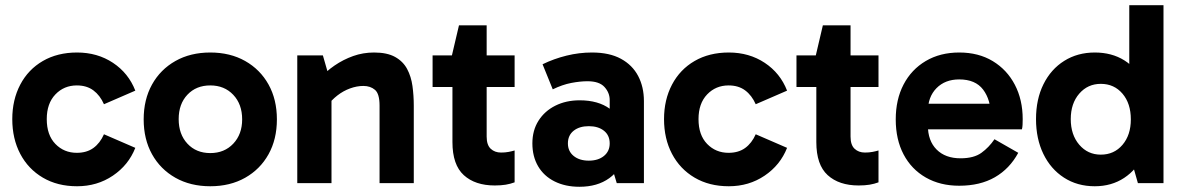

<svg xmlns="http://www.w3.org/2000/svg" viewBox="-20 -701 4530 735"><path d="M275 12Q200 12 144 -21Q88 -54 57.5 -112Q27 -170 27 -245Q27 -319 57.5 -377Q88 -435 144 -467.5Q200 -500 275 -500Q353 -500 412.5 -460.5Q472 -421 498 -354L378 -302Q363 -336 337.5 -355Q312 -374 274 -374Q225 -374 192 -339.5Q159 -305 159 -245Q159 -184 192 -150Q225 -116 274 -116Q312 -116 337.5 -134.5Q363 -153 378 -187L498 -135Q472 -69 412 -28.5Q352 12 275 12Z M785 12Q709 12 651.5 -20.5Q594 -53 562 -110.5Q530 -168 530 -244Q530 -320 562 -377.5Q594 -435 651.5 -467.5Q709 -500 785 -500Q861 -500 918.5 -467.5Q976 -435 1008 -377.5Q1040 -320 1040 -244Q1040 -168 1008 -110.5Q976 -53 918.5 -20.5Q861 12 785 12ZM785 -115Q839 -115 873 -151Q907 -187 907 -244Q907 -302 873 -338Q839 -374 785 -374Q731 -374 697.5 -338.5Q664 -303 664 -245Q664 -187 697.5 -151Q731 -115 785 -115Z M1412 -500Q1462 -500 1492.5 -483Q1523 -466 1538.5 -437Q1554 -408 1559 -371.5Q1564 -335 1564 -296V0H1433V-297Q1433 -342 1415.5 -357Q1398 -372 1371 -372Q1346 -372 1320 -362.5Q1294 -353 1271.5 -335.5Q1249 -318 1233 -296L1216 -364H1249V0H1118V-489H1216L1243 -395L1201 -397Q1227 -427 1260.5 -450Q1294 -473 1332 -486.5Q1370 -500 1412 -500Z M1874 9Q1799 9 1755.5 -30.5Q1712 -70 1712 -157V-483L1710 -489L1737 -604H1843V-178Q1843 -146 1858.5 -131.5Q1874 -117 1898 -117Q1914 -117 1927 -119.5Q1940 -122 1950 -125V-3Q1934 3 1916 6Q1898 9 1874 9ZM1636 -368V-489H1950V-368Z M2198 14Q2144 14 2103 -6.5Q2062 -27 2040 -64.5Q2018 -102 2018 -152Q2018 -202 2041.5 -239Q2065 -276 2106 -296.5Q2147 -317 2199 -317Q2270 -317 2314.5 -284.5Q2359 -252 2375 -192L2314 -200V-318Q2314 -346 2294 -368Q2274 -390 2229 -390Q2201 -390 2167 -383.5Q2133 -377 2096 -359L2057 -455Q2100 -476 2148.5 -488Q2197 -500 2246 -500Q2313 -500 2357 -476Q2401 -452 2423 -410Q2445 -368 2445 -314V0H2341L2313 -93L2375 -111Q2358 -52 2312.5 -19Q2267 14 2198 14ZM2234 -86Q2270 -86 2292 -104Q2314 -122 2314 -152Q2314 -183 2292 -200.5Q2270 -218 2234 -218Q2198 -218 2176 -200.5Q2154 -183 2154 -152Q2154 -122 2176 -104Q2198 -86 2234 -86Z M2770 12Q2695 12 2639 -21Q2583 -54 2552.5 -112Q2522 -170 2522 -245Q2522 -319 2552.5 -377Q2583 -435 2639 -467.5Q2695 -500 2770 -500Q2848 -500 2907.5 -460.5Q2967 -421 2993 -354L2873 -302Q2858 -336 2832.5 -355Q2807 -374 2769 -374Q2720 -374 2687 -339.5Q2654 -305 2654 -245Q2654 -184 2687 -150Q2720 -116 2769 -116Q2807 -116 2832.5 -134.5Q2858 -153 2873 -187L2993 -135Q2967 -69 2907 -28.5Q2847 12 2770 12Z M3267 9Q3192 9 3148.5 -30.5Q3105 -70 3105 -157V-483L3103 -489L3130 -604H3236V-178Q3236 -146 3251.5 -131.5Q3267 -117 3291 -117Q3307 -117 3320 -119.5Q3333 -122 3343 -125V-3Q3327 3 3309 6Q3291 9 3267 9ZM3029 -368V-489H3343V-368Z M3652 10Q3579 10 3524 -21.5Q3469 -53 3439 -110Q3409 -167 3409 -244Q3409 -320 3439 -377.5Q3469 -435 3524 -467.5Q3579 -500 3652 -500Q3726 -500 3780.5 -467Q3835 -434 3865 -376.5Q3895 -319 3895 -245Q3895 -234 3894.5 -223.5Q3894 -213 3892 -206H3516V-304H3793L3773 -257Q3773 -319 3743.5 -358Q3714 -397 3652 -397Q3598 -397 3565 -363.5Q3532 -330 3532 -274V-221Q3532 -162 3565.5 -128.5Q3599 -95 3657 -95Q3708 -95 3737 -116Q3766 -137 3787 -168L3878 -116Q3845 -55 3788.5 -22.5Q3732 10 3652 10Z M4171 12Q4104 12 4053 -21Q4002 -54 3974 -112Q3946 -170 3946 -245Q3946 -321 3974.5 -378.5Q4003 -436 4054 -468Q4105 -500 4171 -500Q4236 -500 4284 -470Q4332 -440 4359 -383Q4386 -326 4386 -245Q4386 -167 4359 -109.5Q4332 -52 4283.5 -20Q4235 12 4171 12ZM4194 -109Q4245 -109 4277 -146.5Q4309 -184 4309 -244Q4309 -305 4277 -342.5Q4245 -380 4194 -380Q4144 -380 4111.5 -342.5Q4079 -305 4079 -245Q4079 -185 4111.5 -147Q4144 -109 4194 -109ZM4336 0 4303 -116H4312V-361H4303V-681H4434V0Z"/></svg>

Font: Gabarito SemiBold
Style: Regular
Weight: 600
Designer: Leandro Assis / Alvaro Franca / Felipe Casaprima
Foundry: Naipe Foundry
Version: Version 1.000